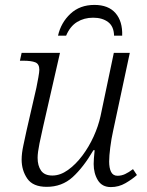

<svg xmlns="http://www.w3.org/2000/svg" viewBox="-20 -751 596 781"><path d="M431 10Q395 10 378 -18Q361 -46 361 -84Q361 -94 362 -107.5Q363 -121 365 -140H360Q319 -70 275.5 -30.5Q232 9 170 9Q114 9 91 -24.5Q68 -58 68 -102Q68 -127 75 -159.5Q82 -192 88 -220L128 -394Q132 -413 136 -436Q140 -459 140 -467Q140 -491 123.5 -497.5Q107 -504 75 -504H61L68 -536H224L155 -234Q148 -204 140.5 -167Q133 -130 133 -109Q133 -77 147 -57Q161 -37 193 -37Q225 -37 256.5 -59.5Q288 -82 315 -118Q342 -154 361 -196Q380 -238 389 -279L443 -536H508L440 -218Q433 -187 428.5 -151.5Q424 -116 424 -94Q424 -67 432 -51.5Q440 -36 458 -36Q474 -36 489 -43Q504 -50 521 -63L537 -39Q518 -22 490.5 -6Q463 10 431 10ZM216 -606Q228 -659 266.5 -695Q305 -731 364 -731Q421 -731 450 -697.5Q479 -664 477 -606H444Q443 -644 419.5 -661.5Q396 -679 359 -679Q322 -679 293.5 -661.5Q265 -644 249 -606Z"/></svg>

Font: Noto Serif Light
Style: Italic
Weight: 300
Italic angle: -12°
Designer: Monotype Design Team
Foundry: Monotype Imaging Inc.
Version: Version 2.013